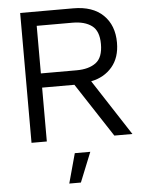

<svg xmlns="http://www.w3.org/2000/svg" viewBox="-61 -752 764 1037"><g transform="rotate(-5 320.5 -233.5)"><path d="M88 0V-704H376Q481 -704 538 -648.5Q595 -593 595 -499Q595 -418 552 -367.5Q509 -317 438 -303L635 0H537L346 -292H171V0ZM171 -369H365Q431 -369 469.5 -397.5Q508 -426 508 -499Q508 -570 469.5 -598.5Q431 -627 365 -627H171ZM400 76 335 237H272L316 76Z"/></g></svg>

Font: Prodigy Sans
Style: Regular
Weight: 400
Designer: Wei Huang
Foundry: Wei Huang
Version: Version 1.003; ttfautohint (v1.8.3)